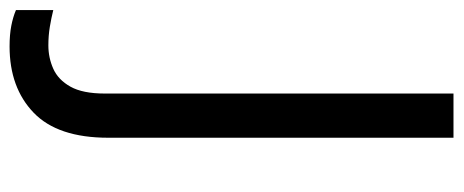

<svg xmlns="http://www.w3.org/2000/svg" viewBox="-374 -458 944 391"><g transform="rotate(90 97.5 -262.0)"><path d="M-4 190Q-28 190 -46 186.5Q-64 183 -78 177V101Q-62 105 -44 108Q-26 111 -6 111Q19 111 41.5 101Q64 91 78 66Q92 41 92 -4V-714H182V-11Q182 92 131 141Q80 190 -4 190Z"/></g></svg>

Font: Noto Sans Buhid
Style: Regular
Weight: 400
Designer: Monotype Design Team
Foundry: Monotype Imaging Inc.
Version: Version 2.001